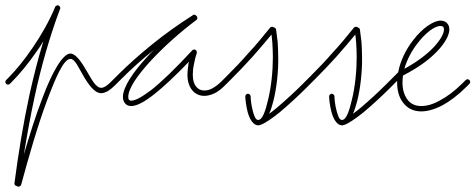

<svg xmlns="http://www.w3.org/2000/svg" viewBox="-30 -417 1776 717"><path d="M-7 -118C-11 -114 -11 -108 -7 -104C-3 -100 3 -100 7 -104L12 -109C43 -140 77 -181 109 -228C117 -239 125 -251 132 -263C112 -198 95 -130 80 -63C56 48 38 160 24 267C23 271 26 276 30 277L35 279C41 282 47 278 49 273C76 173 110 54 145 -40C177 -125 207 -197 233 -197C250 -197 263 -165 279 -138C300 -101 323 -69 348 -69C355 -69 364 -72 373 -77C381 -82 390 -89 399 -98L405 -104C409 -108 409 -114 405 -118C401 -122 395 -122 391 -118L385 -112C377 -104 370 -98 363 -94C358 -91 353 -89 348 -89C328 -89 312 -121 296 -148C275 -185 253 -217 233 -217C205 -217 165 -150 127 -47C103 15 80 89 59 160C71 88 84 14 100 -59C124 -169 155 -279 194 -383V-384C194 -383 194 -384 195 -384C195 -384 195 -384 195 -386C195 -385 195 -386 195 -387V-388C195 -389 195 -389 195 -389C195 -390 194 -390 194 -390C194 -391 194 -391 194 -391C194 -392 194 -392 193 -392C193 -393 193 -393 193 -393C192 -394 192 -394 192 -394C192 -395 191 -395 191 -395L190 -396H189H188C189 -396 188 -396 188 -397C188 -397 187 -397 186 -397C186 -397 186 -397 185 -397H184H183C183 -397 182 -397 182 -396C181 -396 181 -396 181 -396C180 -396 180 -396 180 -395C179 -395 179 -395 179 -395C178 -394 178 -394 178 -394L177 -393C177 -393 177 -392 176 -392V-391C153 -336 123 -284 92 -239C61 -193 29 -154 -2 -123Z M391 -118C387 -114 387 -108 391 -104C395 -100 401 -100 405 -104L422 -121C460 -159 501 -196 545 -231C536 -222 528 -214 520 -205C466 -147 429 -91 429 -55C429 -45 432 -37 437 -31C442 -25 449 -21 460 -21C478 -21 506 -33 547 -66C580 -92 622 -131 676 -187C675 -185 675 -182 674 -180C672 -165 670 -150 670 -138C670 -114 676 -95 687 -81C698 -67 714 -59 733 -59C744 -59 757 -62 770 -68C783 -74 796 -84 810 -98L816 -104C820 -108 820 -114 816 -118C812 -122 806 -122 802 -118L796 -112C784 -100 772 -92 761 -86C751 -81 742 -79 733 -79C720 -79 710 -84 702 -94C694 -104 690 -119 690 -138C690 -149 691 -162 694 -176C697 -191 700 -205 705 -219V-220C705 -221 705 -222 705 -223C705 -224 705 -225 704 -225C704 -226 704 -226 704 -227C703 -228 703 -228 702 -229C701 -230 701 -230 701 -230C700 -231 700 -231 700 -231C699 -231 699 -231 699 -231L698 -232H697C696 -232 695 -232 694 -232C693 -232 693 -232 692 -231C691 -231 691 -231 690 -231C689 -230 689 -230 688 -229C623 -159 573 -111 535 -81C499 -54 475 -41 460 -41C457 -41 454 -42 452 -44C450 -46 449 -50 449 -55C449 -88 486 -139 534 -191C585 -246 649 -302 703 -342C703 -342 704 -342 704 -343L705 -344C705 -344 705 -345 706 -345V-346C706 -347 706 -347 706 -347C707 -347 707 -348 707 -349C707 -349 707 -349 707 -350C707 -350 707 -350 707 -351C707 -352 707 -352 707 -352C707 -353 706 -353 706 -353C706 -354 706 -354 706 -355H705V-356C705 -356 705 -357 704 -357L702 -359L701 -360C700 -361 700 -361 699 -361C699 -361 699 -361 698 -361C698 -362 697 -362 697 -362C696 -362 696 -362 695 -362C695 -362 695 -362 694 -362H693C692 -362 692 -362 692 -362C692 -361 691 -361 691 -361C690 -361 690 -361 690 -360C636 -326 586 -290 539 -252C492 -214 448 -175 408 -135Z M802 -118C798 -114 798 -108 802 -104C806 -100 812 -100 816 -104L833 -121C860 -148 886 -175 913 -205C936 -231 960 -259 984 -288C985 -279 986 -268 987 -258C988 -241 989 -222 989 -203C989 -152 983 -92 971 -44C962 -6 951 31 934 31C923 31 918 11 914 -3C908 -25 906 -48 906 -57C906 -62 901 -67 896 -67C891 -67 886 -62 886 -57C886 -47 889 -21 895 2C903 31 917 51 934 51C935 51 935 51 936 51C935 51 936 51 937 51C937 51 938 51 939 50C939 50 939 50 940 50H941C957 45 984 27 1015 2C1047 -25 1084 -59 1112 -87L1129 -104C1133 -108 1133 -114 1129 -118C1125 -122 1119 -122 1115 -118L1098 -101C1070 -73 1034 -40 1002 -13C993 -6 984 2 975 8C981 -5 986 -21 991 -40C1003 -88 1010 -150 1009 -203C1009 -223 1008 -242 1007 -259C1005 -277 1003 -293 1001 -307C1001 -308 1000 -309 1000 -309C1000 -310 999 -311 999 -311C999 -311 999 -311 998 -312C997 -313 997 -313 996 -313C996 -313 996 -313 996 -314H995L990 -316C989 -317 988 -317 987 -317C986 -317 986 -317 985 -317H984C984 -317 983 -317 983 -316H982H981C981 -315 980 -315 980 -315C980 -315 979 -315 979 -314L978 -313C951 -279 925 -248 898 -219C872 -189 845 -161 819 -135Z M1115 -118C1111 -114 1111 -108 1115 -104C1119 -100 1125 -100 1129 -104L1146 -121C1173 -148 1199 -175 1226 -205C1249 -231 1273 -259 1297 -288C1298 -279 1299 -268 1300 -258C1301 -241 1302 -222 1302 -203C1302 -152 1296 -92 1284 -44C1275 -6 1264 31 1247 31C1236 31 1231 11 1227 -3C1221 -25 1219 -48 1219 -57C1219 -62 1214 -67 1209 -67C1204 -67 1199 -62 1199 -57C1199 -47 1202 -21 1208 2C1216 31 1230 51 1247 51C1248 51 1248 51 1249 51C1248 51 1249 51 1250 51C1250 51 1251 51 1252 50C1252 50 1252 50 1253 50H1254C1270 45 1297 27 1328 2C1360 -25 1397 -59 1425 -87L1442 -104C1446 -108 1446 -114 1442 -118C1438 -122 1432 -122 1428 -118L1411 -101C1383 -73 1347 -40 1315 -13C1306 -6 1297 2 1288 8C1294 -5 1299 -21 1304 -40C1316 -88 1323 -150 1322 -203C1322 -223 1321 -242 1320 -259C1318 -277 1316 -293 1314 -307C1314 -308 1313 -309 1313 -309C1313 -310 1312 -311 1312 -311C1312 -311 1312 -311 1311 -312C1310 -313 1310 -313 1309 -313C1309 -313 1309 -313 1309 -314H1308L1303 -316C1302 -317 1301 -317 1300 -317C1299 -317 1299 -317 1298 -317H1297C1297 -317 1296 -317 1296 -316H1295H1294C1294 -315 1293 -315 1293 -315C1293 -315 1292 -315 1292 -314L1291 -313C1264 -279 1238 -248 1211 -219C1185 -189 1158 -161 1132 -135Z M1428 -118C1424 -114 1424 -108 1428 -104C1432 -100 1438 -100 1442 -104L1453 -115C1453 -113 1453 -111 1453 -109C1453 -80 1460 -53 1475 -34C1490 -14 1512 -1 1543 -1C1565 -1 1592 -8 1621 -23C1649 -38 1680 -61 1712 -93L1723 -104C1727 -108 1727 -114 1723 -118C1719 -122 1713 -122 1709 -118L1698 -107C1667 -76 1638 -55 1611 -41C1586 -27 1563 -21 1543 -21C1520 -21 1502 -30 1491 -46C1479 -62 1473 -84 1473 -109C1473 -118 1474 -127 1475 -135C1532 -164 1575 -196 1603 -226C1634 -258 1648 -288 1648 -307C1648 -317 1645 -325 1639 -331C1633 -337 1625 -340 1615 -340C1589 -340 1547 -312 1513 -267C1487 -234 1465 -191 1457 -147ZM1529 -255C1558 -293 1592 -320 1615 -320C1619 -320 1622 -319 1625 -317C1627 -314 1628 -311 1628 -307C1628 -291 1614 -267 1589 -240C1564 -214 1528 -186 1480 -160C1490 -195 1508 -228 1529 -255Z"/></svg>

Font: Mistral SingleLine OTF-SVG Regular
Style: Regular
Weight: 300
Designer: François Chastanet, Élisa Garzelli, Anais Alves, Morgane Autin
Foundry: institut supérieur des arts et du design Toulouse / isdaT
Version: Version 1.000;hotconv 1.0.117;makeotfexe 2.5.65602 DEVELOPME